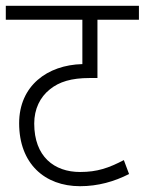

<svg xmlns="http://www.w3.org/2000/svg" viewBox="-20 -642 499 662"><path d="M459 -574V-622H0V-574H264V-421C143 -418 46 -346 46 -217C46 -78 134 0 256 0C318 0 374 -16 425 -42L407 -90C355 -63 316 -49 256 -49C167 -49 98 -102 98 -216C98 -266 118 -307 152 -334C184 -360 226 -373 289 -373H316V-574Z"/></svg>

Font: Noto Sans Devanagari UI SemiCondensed Light
Style: Regular
Weight: 300
Width: 4
Designer: Jelle Bosma - Monotype Design Team
Foundry: Monotype Imaging Inc.
Version: Version 2.004